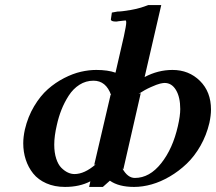

<svg xmlns="http://www.w3.org/2000/svg" viewBox="-20 -718 844 750"><path d="M461.9 -57.1 458 -60.1Q478.5 -22.9 506.8 -22.9Q564.5 -22.9 609.9 -80.6Q654.8 -137.2 674.8 -225.1Q684.1 -265.6 684.1 -292Q684.1 -338.4 667.5 -366.2Q650.9 -394 623 -394Q617.2 -394 605.5 -391.4Q593.8 -388.7 569.6 -377.9Q545.4 -367.2 521 -351.1L529.8 -354ZM412.1 -348.1 414.1 -346.2Q394.5 -402.8 345.2 -402.8Q315.4 -402.8 290.5 -387Q265.6 -371.1 248.5 -344.5Q231.4 -317.9 220.2 -289.6Q209 -261.2 202.1 -230Q191.9 -186.5 191.9 -152.8Q191.9 -122.1 199.5 -98.6Q207 -75.2 219.5 -62.7Q231.9 -50.3 244.9 -44.2Q257.8 -38.1 271 -38.1Q310.1 -38.1 354 -76.2L348.1 -74.2ZM417 -668.9 439 -672.9Q455.6 -672.9 490.7 -679Q525.9 -685.1 559.1 -698.2H609.9L544.9 -417Q597.2 -444.8 653.8 -444.8Q717.8 -444.8 761 -402.1Q804.2 -359.4 804.2 -290Q804.2 -267.1 797.9 -237.8Q786.6 -189.9 763.2 -148.7Q739.7 -107.4 709.2 -78.4Q678.7 -49.3 643.3 -28.6Q607.9 -7.8 572.5 2.2Q537.1 12.2 503.9 12.2Q443.8 12.2 409.2 -12.2Q405.3 -8.3 381.8 12.2H328.1L333 -9.8Q291 12.2 233.9 12.2Q192.9 12.2 160.9 -2Q128.9 -16.1 109.6 -40.3Q90.3 -64.5 80.6 -94.5Q70.8 -124.5 70.8 -158.2Q70.8 -182.6 77.1 -211.9Q88.9 -262.2 113.3 -303Q137.7 -343.8 167 -369.6Q196.3 -395.5 230.7 -413.1Q265.1 -430.7 296.1 -437.7Q327.1 -444.8 356 -444.8Q401.4 -444.8 431.2 -434.1L463.9 -576.2Q473.1 -618.7 473.1 -629.9Q473.1 -636.2 471.2 -638.2L457 -636.7Q447.3 -635.3 440.9 -634.8Q438 -633.8 433.1 -633.8Q413.1 -633.8 413.1 -642.1Z"/></svg>

Font: Linux Libertine G
Style: Bold Italic
Weight: 700
Italic angle: -11.5°
Designer: Philipp H. Poll
Foundry: Philipp H. Poll
Version: Version 4.1.0